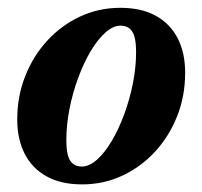

<svg xmlns="http://www.w3.org/2000/svg" viewBox="-20 -466 526 499"><path d="M292.7 -445.7Q347.6 -445.7 385.1 -424.9Q422.6 -404.1 441.9 -366.2Q461.2 -328.4 461.2 -277Q461.2 -216.6 440.4 -164Q419.5 -111.4 382.7 -71.5Q345.8 -31.7 297.4 -9.2Q249 13.2 193.4 13.2Q138.6 13.2 101.1 -7.6Q63.5 -28.4 44.2 -66.3Q24.8 -104.3 24.8 -155.4Q24.8 -215.9 45.7 -268.5Q66.5 -321.1 103.3 -360.9Q140.2 -400.8 188.6 -423.2Q237 -445.7 292.7 -445.7ZM192.8 -33.2Q212.1 -33.2 232.1 -51Q252.1 -68.8 270.3 -99.4Q288.4 -129.9 302.7 -168.6Q317 -207.2 325.3 -249Q333.7 -290.8 333.7 -330.7Q333.7 -368.8 323.6 -384.1Q313.6 -399.3 293.3 -399.3Q273.9 -399.3 253.9 -381.4Q233.9 -363.6 215.7 -333.1Q197.6 -302.5 183.3 -263.9Q169 -225.3 160.7 -183.5Q152.4 -141.7 152.4 -101.7Q152.4 -63.8 162.4 -48.5Q172.4 -33.2 192.8 -33.2Z"/></svg>

Font: Newsreader Text
Style: Italic
Weight: 400
Italic angle: -17°
Designer: Hugues Gentile
Foundry: Production Type
Version: Version 1.001